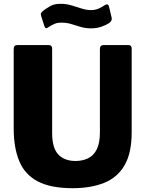

<svg xmlns="http://www.w3.org/2000/svg" viewBox="-20 -979 764 1009"><path d="M672 -284Q672 -174 634 -109.5Q596 -45 526 -17.5Q456 10 362 10Q247 10 179 -25.5Q111 -61 81.5 -131.5Q52 -202 52 -304V-721Q52 -742 70 -742H237Q254 -742 254 -723V-280Q254 -201 286.5 -167Q319 -133 377 -133Q413 -133 442.5 -147Q472 -161 488.5 -194Q505 -227 505 -283V-721Q505 -742 523 -742H656Q672 -742 672 -723V-284ZM554 -858Q539 -848 514 -839Q489 -830 458 -830Q430 -830 404.5 -837.5Q379 -845 355 -852.5Q331 -860 303 -860Q282 -860 267.5 -854Q253 -848 234 -836Q227 -830 221.5 -831Q216 -832 213 -843L197 -892Q195 -899 194.5 -905Q194 -911 204 -920Q223 -935 244 -947Q265 -959 298 -959Q329 -959 356.5 -950.5Q384 -942 409.5 -934Q435 -926 458 -926Q481 -926 499.5 -934.5Q518 -943 531 -952Q538 -957 544.5 -955.5Q551 -954 553 -944L567 -885Q570 -870 554 -858Z"/></svg>

Font: Libre Franklin Thin ExtraBold
Style: Regular
Weight: 800
Version: Version 3.000